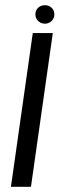

<svg xmlns="http://www.w3.org/2000/svg" viewBox="-20 -718 232 738"><path d="M22 0 106 -591H183L99 0ZM153 -627Q137 -627 126.5 -637.5Q116 -648 116 -663Q116 -678 126.5 -688Q137 -698 153 -698Q168 -698 178.5 -688Q189 -678 189 -663Q189 -648 178.5 -637.5Q168 -627 153 -627Z"/></svg>

Font: Alumni Sans Thin Medium
Style: Italic
Weight: 500
Italic angle: -8°
Version: Version 1.016